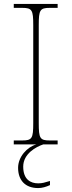

<svg xmlns="http://www.w3.org/2000/svg" viewBox="-20 -734 365 976"><path d="M50 0H165C118 13 72 63 72 119C72 182 108 222 174 222C194 222 214 216 234 207V186C207 194 195 198 174 198C136 198 98 179 98 113C98 47 164 12 200 0H273V-20H233C183 -20 177 -31 177 -108V-606C177 -683 183 -694 233 -694H273V-714H50V-694H93C143 -694 149 -683 149 -606V-108C149 -31 143 -20 93 -20H50Z"/></svg>

Font: Noto Serif Malayalam Thin
Style: Regular
Weight: 100
Designer: Indian type Foundry, Jelle Bosma, Monotype Design Team
Foundry: Monotype Imaging Inc.
Version: Version 2.104